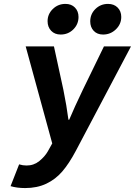

<svg xmlns="http://www.w3.org/2000/svg" viewBox="-20 -748 692 985"><path d="M291 -570.8Q260.7 -570.8 242.4 -590.1Q224.1 -609.4 224.1 -639.2Q224.1 -675.8 251 -701.9Q277.8 -728 315.9 -728Q346.2 -728 364.5 -709.2Q382.8 -690.4 382.8 -661.1Q382.8 -623.5 356.2 -597.2Q329.6 -570.8 291 -570.8ZM508.8 -570.8Q478.5 -570.8 460.7 -589.8Q442.9 -608.9 442.9 -638.2Q442.9 -675.8 469.5 -701.9Q496.1 -728 534.2 -728Q564.9 -728 583.5 -709.2Q602.1 -690.4 602.1 -661.1Q602.1 -624 574.5 -597.4Q546.9 -570.8 508.8 -570.8ZM108.9 216.8Q67.4 216.8 34.2 207L78.1 95.2Q96.7 101.1 116.2 101.1Q153.8 101.1 181.9 78.1Q210 55.2 225.1 28.8L248 -12.2L111.8 -509.8H256.8L305.2 -287.1Q321.8 -205.6 331.1 -133.8H335Q362.3 -198.7 404.8 -287.1L513.2 -509.8H651.9L370.1 23.9Q335 90.3 300 131.1Q265.1 171.9 217.8 194.3Q170.4 216.8 108.9 216.8Z"/></svg>

Font: Office Code Pro D Bold Italic
Style: Regular
Weight: 700
Italic angle: -9°
Designer: Nathan Rutzky & Paul D. Hunt
Foundry: Adobe Systems Incorporated
Version: Version 1.004;PS 001.004;hotconv 1.0.70;makeotf.lib2.5.58329